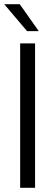

<svg xmlns="http://www.w3.org/2000/svg" viewBox="-30 -898 253 918"><path d="M66.4 -690.4H137.7V0H66.4ZM99.6 -749 -9.8 -877.9H64.5L155.3 -749Z"/></svg>

Font: Altinn-DIN Condensed
Style: Regular
Weight: 400
Width: 3
Designer: Charles Nix
Foundry: Altinn
Version: Version 2.00